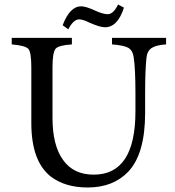

<svg xmlns="http://www.w3.org/2000/svg" viewBox="-20 -818 775 852"><path d="M340 -790Q361 -790 402 -771Q437 -755 458 -755Q483 -755 504 -798L530 -784Q502 -697 446 -697Q423 -697 376 -718Q348 -732 331 -732Q306 -732 283 -688L258 -706Q290 -790 340 -790ZM717 -650V-621Q672 -618 653 -605Q633 -592 630 -562Q624 -506 624 -404V-317Q624 -135 549 -56Q482 14 369 14Q270 14 206 -34Q119 -102 119 -272V-519Q119 -585 106 -601Q92 -616 32 -621V-650H299V-621Q240 -617 227 -602Q213 -586 213 -519V-294Q213 -173 260 -108Q306 -43 396 -43Q581 -43 581 -324V-404Q581 -515 573 -565Q569 -594 549 -606Q529 -617 477 -621V-650Z"/></svg>

Font: Shafarik
Style: Regular
Weight: 400
Version: Version 1.001; ttfautohint (v1.8.4.7-5d5b)